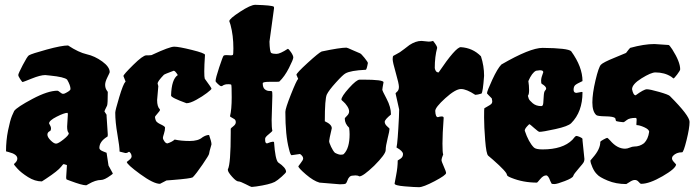

<svg xmlns="http://www.w3.org/2000/svg" viewBox="-20 -737 2896 798"><path d="M259 -211 262 -261Q262 -268 260 -268Q247 -268 215.5 -252Q184 -236 184 -224Q192 -211 192 -203.5Q192 -196 189 -193Q177 -188 177 -177.5Q177 -167 190.5 -153.5Q204 -140 213 -140Q222 -140 244 -157.5Q266 -175 266 -183L265 -185Q259 -191 259 -211ZM423 -254 428 -178Q428 -169 426 -169Q393 -149 393 -122Q393 -114 408 -108L423 -102L431 -49L449 -16Q449 -14 440 -8Q414 11 400 11Q377 11 348 28L339 33H337Q321 33 273 15L257 9Q255 7 255 0L258 -47V-51L245 -55Q242 -55 234 -44Q221 -27 171 6L154 17Q125 17 96.5 -1Q68 -19 53 -35.5Q38 -52 38 -54Q38 -56 42 -59Q52 -68 52 -78Q52 -96 16 -105L5 -108Q5 -153 13.5 -195Q22 -237 30 -256L39 -276Q51 -292 115 -326Q179 -360 219 -360Q222 -360 229.5 -353.5Q237 -347 242.5 -347Q248 -347 256 -352Q273 -361 273 -367Q273 -382 259 -406Q248 -417 188 -423L168 -425Q148 -425 112 -410.5Q76 -396 74 -396Q72 -396 64 -408Q56 -420 56 -425.5Q56 -431 74.5 -466.5Q93 -502 100 -507Q112 -514 174 -531Q236 -548 263 -548Q307 -519 340.5 -511.5Q374 -504 405 -481.5Q436 -459 436 -437Q436 -435 426.5 -416Q417 -397 417 -385Q417 -373 422 -364L428 -355Q428 -305 425 -298Q414 -276 414 -274L423 -260Z M638 -379 633 -321Q633 -294 644 -283Q645 -282 645 -279.5Q645 -277 634.5 -265Q624 -253 624 -251Q626 -236 631 -231Q636 -226 644 -222Q666 -212 666 -207Q666 -195 661.5 -181.5Q657 -168 657 -163.5Q657 -159 663 -150Q669 -141 676 -141Q695 -147 706 -157Q733 -151 768.5 -151Q804 -151 821 -166Q836 -176 849 -176Q859 -148 859 -137Q849 -103 849 -98Q849 -93 822 -53.5Q795 -14 781 0Q773 5 698 11L672 13L645 27Q618 27 562.5 -13.5Q507 -54 507 -64L517 -72Q527 -80 527 -87Q527 -94 523 -100Q519 -106 516.5 -106Q514 -106 511.5 -103.5Q509 -101 501 -101L477 -107Q477 -127 468 -178.5Q459 -230 459 -269Q459 -278 475.5 -333Q492 -388 501 -397Q502 -397 502 -398L493 -421Q493 -427 533.5 -467Q574 -507 588 -507H597Q611 -507 614 -510Q685 -543 704 -543Q723 -543 777.5 -529.5Q832 -516 832 -509Q829 -465 829 -440.5Q829 -416 831 -410Q859 -372 859 -368.5Q859 -365 840 -350.5Q821 -336 795.5 -322Q770 -308 755 -308Q691 -331 691 -340Q693 -408 719 -425Q708 -443 702 -443Q664 -429 661 -426Q635 -399 635 -390Z M1112 -339 1109 -238Q1109 -205 1112 -194Q1112 -191 1097 -179Q1082 -167 1082 -161V-155Q1082 -141 1090 -141Q1108 -148 1113.5 -148Q1119 -148 1119 -146Q1124 -74 1136 -62Q1169 -40 1169 -23Q1169 -19 1151 -3Q1133 13 1122 19Q1100 30 1045 38L1026 40Q1023 40 1001 28.5Q979 17 970.5 17Q962 17 944.5 -2.5Q927 -22 927 -31V-33Q939 -55 939 -186V-202Q939 -204 949.5 -212Q960 -220 960 -229Q960 -238 954 -242Q948 -246 942 -249Q936 -252 936 -254Q943 -282 943 -332.5Q943 -383 941 -385Q939 -387 929.5 -387Q920 -387 915 -385.5Q910 -384 907.5 -382.5Q905 -381 904 -380Q903 -379 899 -379Q895 -379 885.5 -388Q876 -397 876 -400Q876 -412 891 -457Q906 -502 909 -505Q912 -508 920 -508L940 -507Q946 -507 948 -509Q950 -511 950 -536Q950 -590 938 -634L933 -649Q933 -659 977.5 -688Q1022 -717 1041 -717Q1112 -715 1118 -709Q1119 -708 1119 -703L1100 -564Q1101 -523 1107 -517Q1114 -513 1129 -513Q1144 -513 1176 -534Q1180 -534 1189.5 -520Q1199 -506 1199 -498Q1199 -490 1181 -454.5Q1163 -419 1141 -398Q1140 -397 1127 -397H1102Q1072 -397 1072 -391Q1072 -373 1080.5 -366Q1089 -359 1099 -359Q1109 -359 1110.5 -357.5Q1112 -356 1112 -339Z M1219 -410 1212 -426Q1212 -433 1258.5 -475.5Q1305 -518 1317 -523Q1393 -539 1420 -539Q1423 -539 1447 -528Q1471 -517 1476 -515.5Q1481 -514 1495 -496.5Q1509 -479 1509 -475Q1504 -447 1500 -447Q1437 -444 1416 -432Q1406 -427 1376.5 -394.5Q1347 -362 1338.5 -344.5Q1330 -327 1330 -233Q1359 -220 1359 -204Q1348 -157 1348 -150.5Q1348 -144 1356 -127Q1364 -110 1372 -102Q1387 -94 1396.5 -94Q1406 -94 1409 -97Q1433 -121 1433 -179Q1433 -192 1431 -206Q1413 -223 1413 -244Q1413 -247 1422 -255.5Q1431 -264 1431 -274Q1431 -284 1423 -296Q1415 -308 1407 -314.5Q1399 -321 1399 -323Q1399 -336 1430.5 -371Q1462 -406 1475 -406H1489Q1574 -406 1574 -395Q1569 -368 1569 -364Q1569 -360 1587 -326Q1605 -292 1605 -261Q1579 -240 1579 -230.5Q1579 -221 1589 -212Q1599 -203 1599 -202Q1599 -193 1591 -161.5Q1583 -130 1583 -113Q1583 -96 1535 -48Q1489 -4 1474 -4H1473Q1468 -8 1457 -8L1446 -7Q1431 -7 1424 13Q1421 22 1417.5 25.5Q1414 29 1393 29L1308 22Q1283 15 1251.5 -12Q1220 -39 1220 -46Q1220 -47 1230 -59.5Q1240 -72 1240 -78Q1240 -88 1227 -97L1192 -92Q1187 -92 1181 -118Q1166 -174 1166 -272Q1166 -286 1189 -344Q1212 -402 1219 -409Z M1732 -567 1762 -564Q1771 -564 1780 -567Q1797 -546 1797 -538Q1787 -502 1787 -454Q1790 -436 1803 -436Q1874 -541 1895 -541Q1945 -538 1979 -503Q1992 -463 1992 -422Q1987 -353 1981 -348Q1964 -343 1957 -343H1955Q1919 -367 1896 -367Q1873 -367 1831 -329Q1789 -291 1789 -276Q1790 -250 1800 -250Q1808 -253 1816 -253Q1824 -253 1824 -247Q1819 -179 1819 -140.5Q1819 -102 1822 -95Q1815 -78 1815 -72Q1815 -66 1824.5 -45Q1834 -24 1834 -18Q1834 -9 1786.5 16Q1739 41 1721.5 41Q1704 41 1662 37.5Q1620 34 1620 26Q1620 24 1626.5 -9Q1633 -42 1633 -70L1644 -77Q1655 -84 1655 -96.5Q1655 -109 1628 -124Q1633 -145 1638 -249L1639 -282L1624 -349Q1624 -350 1631 -356.5Q1638 -363 1638 -376Q1638 -389 1625 -434Q1612 -479 1612 -491Q1612 -503 1615 -505Q1618 -507 1627 -511.5Q1636 -516 1642 -520Q1648 -524 1660.5 -533.5Q1673 -543 1682 -550Q1708 -567 1732 -567Z M2231 -389Q2229 -391 2229 -402.5Q2229 -414 2238 -437Q2238 -445 2224 -445L2208 -443Q2191 -435 2176 -400Q2179 -381 2179 -362.5Q2179 -344 2174 -339Q2175 -334 2177.5 -327Q2180 -320 2194 -308Q2208 -296 2230 -296Q2237 -296 2238 -309Q2239 -322 2240 -339Q2241 -356 2245.5 -360.5Q2250 -365 2250 -369Q2250 -378 2231 -389ZM2401 -154 2409 -76Q2409 -70 2406.5 -64Q2404 -58 2384.5 -36Q2365 -14 2362.5 -5.5Q2360 3 2327.5 15.5Q2295 28 2284.5 28Q2274 28 2272.5 26Q2271 24 2267 15Q2259 -8 2250 -8Q2238 -8 2225.5 7Q2213 22 2212 22Q2154 22 2105 2Q2087 -5 2087 -10Q2087 -22 2029 -73L2009 -90Q2001 -97 1996.5 -154Q1992 -211 1992 -248.5Q1992 -286 1993 -287Q1994 -288 2006 -294.5Q2018 -301 2022 -305Q2026 -309 2026 -316L2024 -328Q2004 -348 2004 -349Q2004 -358 2026 -405.5Q2048 -453 2064 -469Q2183 -538 2235 -538Q2341 -537 2354 -524Q2401 -459 2401 -400Q2377 -389 2370.5 -383Q2364 -377 2364 -364Q2364 -351 2376 -351L2398 -355Q2401 -355 2401 -353Q2401 -272 2354 -225Q2341 -212 2288.5 -200.5Q2236 -189 2222 -189Q2218 -189 2200 -205Q2182 -221 2180.5 -221Q2179 -221 2170 -211Q2161 -201 2161 -194Q2177 -146 2199 -124Q2207 -116 2235 -116Q2319 -116 2359 -156Q2371 -172 2375.5 -172Q2380 -172 2390.5 -167.5Q2401 -163 2401 -159Z M2625 -221 2626 -239Q2626 -247 2622 -247Q2596 -247 2585 -238Q2574 -229 2571 -229Q2568 -229 2554 -231Q2540 -233 2540 -235L2537 -246Q2530 -253 2496.5 -253.5Q2463 -254 2458 -259Q2442 -274 2442 -311Q2442 -348 2455 -403Q2468 -458 2477.5 -468Q2487 -478 2534 -497Q2581 -516 2582 -517Q2594 -533 2599 -538Q2657 -554 2700 -554Q2754 -550 2759 -550Q2762 -550 2774 -532Q2807 -480 2807 -449Q2807 -444 2794.5 -427.5Q2782 -411 2779 -411L2770 -418Q2742 -436 2704 -436Q2686 -436 2646.5 -411.5Q2607 -387 2607 -366Q2612 -341 2622 -341Q2656 -366 2668.5 -366Q2681 -366 2719.5 -355Q2758 -344 2764 -338Q2846 -256 2846 -230.5Q2846 -205 2833.5 -154.5Q2821 -104 2815 -104H2814Q2791 -104 2777 -89Q2773 -85 2773 -78.5Q2773 -72 2781.5 -63Q2790 -54 2790 -53Q2788 -36 2733.5 -4.5Q2679 27 2645 27Q2641 27 2634.5 19Q2628 11 2618.5 11Q2609 11 2596 20L2583 28Q2540 28 2505.5 13.5Q2471 -1 2462 -12Q2451 -22 2442.5 -41Q2434 -60 2434 -70L2444 -82Q2475 -117 2475 -147Q2475 -150 2488 -157Q2501 -164 2503.5 -164Q2506 -164 2516 -153Q2545 -119 2578 -119Q2587 -119 2597.5 -123.5Q2608 -128 2616 -128Q2639 -128 2657 -142Q2674 -159 2678 -189Q2678 -199 2658 -208Q2638 -217 2626 -217Q2625 -217 2625 -221Z"/></svg>

Font: Piedra
Style: Regular
Weight: 400
Designer: Angel Koziupa & Ale Paul
Foundry: Angel Koziupa and Alejandro Paul
Version: Version 1.000